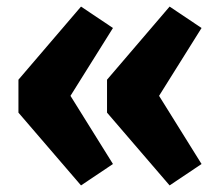

<svg xmlns="http://www.w3.org/2000/svg" viewBox="-20 -576 668 583"><path d="M323 -491 194 -285 323 -78 226 -13 36 -234V-334L226 -556ZM592 -491 463 -285 592 -78 495 -13 305 -234V-334L495 -556Z"/></svg>

Font: FiraGOUPP
Style: Bold
Weight: 700
Designer: bBox Type
Foundry: bBox Type GmbH
Version: Version 1.001